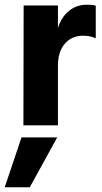

<svg xmlns="http://www.w3.org/2000/svg" viewBox="-40 -530 430 812"><path d="M59 0 60 -507H205V0ZM365 -506V-368Q350 -375 336.5 -377Q323 -379 310 -379Q279 -379 255 -363.5Q231 -348 218 -320Q205 -292 205 -253L196 -346Q195 -391 211 -428.5Q227 -466 257 -488Q287 -510 327 -510Q337 -510 346 -509.5Q355 -509 365 -506ZM-20 262 51 51H202L86 262Z"/></svg>

Font: Hind Variable Light
Style: Regular
Weight: 300
Designer: Manushi Parikh, Satya Rajpurohit
Foundry: Indian Type Foundry
Version: Version 3.000